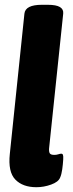

<svg xmlns="http://www.w3.org/2000/svg" viewBox="-20 -774 305 802"><path d="M132 8Q75 8 44 -24Q13 -56 21 -131L82 -717Q86 -754 155 -754H179Q215 -754 230.5 -744.5Q246 -735 244 -717L185 -154Q184 -140 188 -133.5Q192 -127 207 -127Q216 -127 223.5 -129.5Q231 -132 236 -132Q241 -132 243 -127Q245 -122 244 -107Q243 -89 240 -67Q237 -45 231 -32Q224 -14 193.5 -3Q163 8 132 8Z"/></svg>

Font: Asap Condensed Condensed ExtraBold
Style: Italic
Weight: 800
Width: 3
Italic angle: -6°
Designer: Pablo Cosgaya
Foundry: Omnibus-Type
Version: Version 3.001; ttfautohint (v1.8.4.7-5d5b)